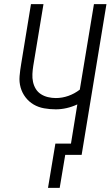

<svg xmlns="http://www.w3.org/2000/svg" viewBox="-20 -755 540 936"><path d="M271 161H214L250 -55H326L357 -246Q331 -234 304.5 -228Q278 -222 252 -222Q223 -222 195 -227Q167 -232 144 -245.5Q121 -259 104.5 -280.5Q88 -302 80.5 -328.5Q73 -355 75.5 -384Q78 -413 83 -442L131 -735H192L142 -433Q139 -414 138 -394Q137 -374 141 -355.5Q145 -337 154.5 -321.5Q164 -306 179.5 -296Q195 -286 214 -281.5Q233 -277 252 -277Q283 -277 313 -287.5Q343 -298 369 -318L438 -735H499L378 0H298Z"/></svg>

Font: Iosevka Term Curly Light
Style: Italic
Weight: 300
Italic angle: -9°
Designer: Belleve Invis
Foundry: Belleve Invis
Version: Version 32.3.0